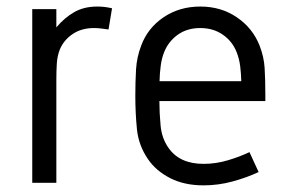

<svg xmlns="http://www.w3.org/2000/svg" viewBox="-20 -556 886 584"><path d="M275.9 -536.1Q288.1 -536.1 299.3 -534.7Q310.5 -533.2 320.8 -530.8L310.1 -466.3Q299.8 -467.8 288.6 -469.2Q277.3 -470.7 266.1 -470.7Q228 -470.7 201.2 -452.6Q174.3 -434.6 162.1 -405.8Q154.3 -386.2 152.8 -362.8Q151.4 -339.4 151.4 -314V0H78.1V-528.3H151.4V-472.7Q176.3 -502.4 206.1 -519.3Q235.8 -536.1 275.9 -536.1Z M589.4 -536.1Q652.3 -536.1 700.4 -503.4Q748.5 -470.7 769.5 -417.5Q782.7 -383.8 784.9 -349.6Q787.1 -315.4 787.1 -264.6V-248.5H464.8Q464.8 -212.9 468.5 -173.8Q472.2 -134.8 492.7 -106Q526.4 -57.6 599.1 -57.6Q636.7 -57.6 672.9 -68.4Q709 -79.1 738.8 -93.3L766.6 -32.7Q731.4 -16.1 688 -4.2Q644.5 7.8 599.1 7.8Q540.5 7.8 497.6 -14.2Q454.6 -36.1 430.2 -71.8Q401.4 -113.8 396.5 -163.1Q391.6 -212.4 391.6 -264.2Q391.6 -307.6 393.8 -345Q396 -382.3 409.7 -418Q429.7 -471.2 477.8 -503.7Q525.9 -536.1 589.4 -536.1ZM589.4 -470.7Q548.8 -470.7 520.5 -450.2Q492.2 -429.7 479.5 -397.9Q471.7 -378.4 468.8 -355.7Q465.8 -333 465.3 -309.1H713.9Q713.4 -330.6 710.7 -353.5Q708 -376.5 699.7 -397.5Q686.5 -430.7 657.5 -450.7Q628.4 -470.7 589.4 -470.7Z"/></svg>

Font: Gidole
Style: Regular
Weight: 400
Version: Version 2.100; ttfautohint (v1.8.4.7-5d5b)